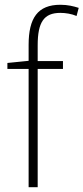

<svg xmlns="http://www.w3.org/2000/svg" viewBox="-20 -785 350 805"><path d="M244 -496V-529H138V-595C138 -692 164 -731 233 -731C255 -731 280 -727 301 -718L310 -752C288 -759 264 -765 233 -765C138 -765 100 -709 100 -597V-530L11 -521V-496H100V0H138V-496Z"/></svg>

Font: Noto Sans Malayalam SemiCondensed ExtraLight
Style: Regular
Weight: 200
Width: 4
Designer: Jelle Bosma - Monotype Design Team
Foundry: Monotype Imaging Inc.
Version: Version 2.104